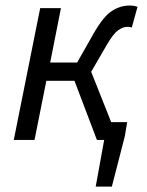

<svg xmlns="http://www.w3.org/2000/svg" viewBox="-20 -516 542 708"><path d="M332.9 172 364.1 0H344.8L358.2 -65.7H449L440.4 -14.2L392.5 172ZM30.8 0 128.2 -486.1H204.8L165 -285.3H264.4L326.1 -394.1Q361.8 -456.1 393 -475.8Q424.1 -495.6 457.6 -495.6Q474.3 -495.6 487.1 -490.8L465.9 -414.3Q461.9 -416.3 458.1 -416.6Q454.4 -417 448.9 -417Q433.1 -417 415.3 -404.1Q397.5 -391.3 373.6 -350.2L316.2 -251.3L416 0H337.4L254.6 -218.1H150.9L107.3 0Z"/></svg>

Font: Source Sans 3
Style: Italic
Weight: 200
Italic angle: -11°
Designer: Paul D. Hunt
Foundry: Adobe
Version: Version 3.046;hotconv 1.0.118;makeotfexe 2.5.65603